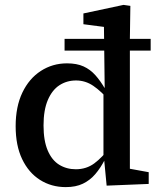

<svg xmlns="http://www.w3.org/2000/svg" viewBox="-20 -752 658 785"><path d="M244 -545V-593H596V-545ZM158 -239Q158 -177 175 -137Q192 -97 222 -78.5Q252 -60 290 -60Q333 -60 365.5 -84Q398 -108 433 -154L434 -112L409 -100Q391 -65 369.5 -40Q348 -15 319 -1Q290 13 249 13Q190 13 143.5 -16.5Q97 -46 70.5 -101.5Q44 -157 44 -236Q44 -316 71.5 -373.5Q99 -431 147 -462Q195 -493 254 -493Q294 -493 321.5 -480.5Q349 -468 370 -444.5Q391 -421 410 -388H439L433 -334Q394 -379 361.5 -401Q329 -423 291 -423Q253 -423 223 -403.5Q193 -384 175.5 -343Q158 -302 158 -239ZM588 0 416 7 406 -97 403 -98V-388L408 -394L405 -642L321 -653V-697L485 -732L513 -728L511 -593V-62L588 -48Z"/></svg>

Font: Source Serif 4 Medium
Style: Regular
Weight: 500
Designer: Frank Grießhammer
Foundry: Adobe Systems Incorporated
Version: Version 4.004;hotconv 1.0.116;makeotfexe 2.5.65601